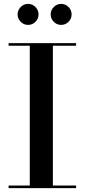

<svg xmlns="http://www.w3.org/2000/svg" viewBox="-20 -973 438 993"><path d="M242.1 -898.3Q242.1 -920.5 258.1 -936.7Q274 -952.9 296.2 -952.9Q318.4 -952.9 334.4 -936.7Q350.4 -920.5 350.4 -898.3Q350.4 -876.1 334.4 -860.2Q318.4 -844.2 296.2 -844.2Q274 -844.2 258.1 -860.2Q242.1 -876.1 242.1 -898.3ZM71.1 -898.3Q71.1 -920.5 87.1 -936.7Q103 -952.9 125.2 -952.9Q147.4 -952.9 163.4 -936.7Q179.4 -920.5 179.4 -898.3Q179.4 -876.1 163.4 -860.2Q147.4 -844.2 125.2 -844.2Q103 -844.2 87.1 -860.2Q71.1 -876.1 71.1 -898.3ZM24.5 -13.5H134V-736.5H24.5V-750H373.5V-736.5H253.5V-13.5H373.5V0H24.5Z"/></svg>

Font: Bodoni* 16 Medium
Style: Regular
Weight: 500
Version: Version 2.2